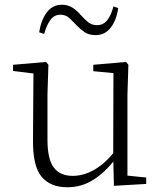

<svg xmlns="http://www.w3.org/2000/svg" viewBox="-20 -775 683 809"><path d="M263 14Q193 14 155.5 -30Q118 -74 119 -185L121 -478L140 -463L35 -476V-502L174 -514L184 -502L180 -377V-188Q180 -103 207 -68.5Q234 -34 286 -34Q334 -34 379.5 -61Q425 -88 463 -137L482 -103H464Q425 -51 375 -18.5Q325 14 263 14ZM460 8 457 -116V-117L458 -467L373 -475V-502L511 -514L521 -502L517 -377V-35L596 -27V0ZM145 -639Q153 -690 177 -722.5Q201 -755 241 -755Q267 -755 286.5 -742Q306 -729 320 -712Q337 -693 352 -681Q367 -669 389 -669Q415 -669 431.5 -689.5Q448 -710 458 -748L478 -741Q471 -690 446.5 -658.5Q422 -627 383 -627Q355 -627 336.5 -639.5Q318 -652 303 -668Q287 -685 272 -699Q257 -713 234 -713Q209 -713 193 -692Q177 -671 166 -632Z"/></svg>

Font: Noto Serif JP ExtraLight
Style: Regular
Weight: 200
Designer: Ryoko NISHIZUKA  (kana & ideographs); Frank Grießhammer (Latin, Greek & Cyrillic); Wenlong ZHANG  (bopomofo); Sandoll Co
Foundry: Adobe
Version: Version 2.002-H1;hotconv 1.1.0;makeotfexe 2.6.0